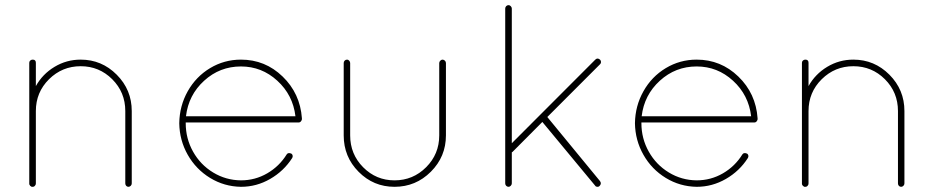

<svg xmlns="http://www.w3.org/2000/svg" viewBox="-20 -720 3631 740"><path d="M462.9 -13.2V-292Q462.9 -364.3 412.6 -414.6Q362.3 -464.8 291 -464.8Q219.7 -464.8 168.9 -414.6Q118.2 -364.3 118.2 -292V-13.2Q118.2 -7.8 115.2 -4.9Q111.8 0 106 0H104H102.1Q101.6 -0.5 100.6 -1Q99.6 -1.5 99.1 -2Q98.1 -2 96.2 -3.9Q95.2 -4.9 95.2 -5.9Q92.8 -8.3 92.8 -11.2V-13.2V-292V-299.8V-478Q92.8 -483.4 96.7 -486.8Q100.6 -490.2 106 -490.2Q118.2 -490.2 118.2 -478V-388.2Q144 -434.6 190.2 -462.4Q236.3 -490.2 291 -490.2Q372.1 -490.2 429.9 -432.1Q487.8 -374 487.8 -292V-13.2Q487.8 -7.8 483.9 -3.9Q480 0 475.1 0Q469.7 0 466.3 -3.9Q462.9 -7.8 462.9 -13.2Z M908.7 0Q844.2 -1 789.8 -34.2Q735.4 -67.4 703.6 -123.3Q671.9 -179.2 670.9 -245.1Q671.9 -312 703.6 -368.4Q735.4 -424.8 789.8 -457.5Q844.2 -490.2 908.7 -490.2Q1002 -490.2 1069.3 -425Q1136.7 -359.9 1143.6 -264.2V-263.2V-261.2V-259.8Q1142.6 -255.4 1139.4 -251.7Q1136.2 -248 1131.8 -248H695.8V-245.1Q695.8 -186 724.1 -135.5Q752.4 -85 801.5 -55.2Q850.6 -25.4 908.7 -24.9Q963.4 -24.9 1010 -52Q1056.6 -79.1 1085 -125Q1090.3 -133.3 1103 -127.9Q1106.9 -125.5 1107.9 -120.4Q1108.9 -115.2 1106 -110.8Q1073.7 -60.5 1021.2 -30.3Q968.8 0 908.7 0ZM908.7 -463.9Q827.1 -463.9 766.8 -408.9Q706.5 -354 696.8 -272H1118.7Q1108.9 -354 1048.8 -408.9Q988.8 -463.9 908.7 -463.9Z M1304.7 -198.2V-477.1Q1304.7 -482.4 1308.3 -486.3Q1312 -490.2 1317.9 -490.2Q1322.3 -490.2 1325.9 -486.1Q1329.6 -481.9 1329.6 -477.1V-198.2Q1329.6 -126 1379.6 -75.4Q1429.7 -24.9 1500.5 -24.9Q1571.8 -24.9 1622.3 -75.4Q1672.9 -126 1672.9 -198.2V-477.1Q1672.9 -481.9 1677 -486.1Q1681.2 -490.2 1685.5 -490.2Q1690.4 -490.2 1694.6 -486.3Q1698.7 -482.4 1698.7 -477.1V-198.2Q1698.7 -116.2 1640.6 -58.1Q1582.5 0 1500.5 0Q1419.4 0 1362.1 -57.9Q1304.7 -115.7 1304.7 -198.2Z M1927.2 -13.2V-687Q1927.2 -692.4 1930.9 -696.3Q1934.6 -700.2 1940.4 -700.2Q1944.8 -700.2 1948.7 -696Q1952.6 -691.9 1952.6 -687V-168L2274.4 -490.2Q2282.7 -498.5 2292.5 -490.2Q2296.4 -486.3 2296.4 -481Q2296.4 -475.6 2292.5 -472.2L2089.4 -269L2292.5 -22Q2299.8 -12.2 2290.5 -2.9Q2287.6 0 2283.7 0Q2275.9 0 2273.4 -4.9L2070.3 -250L1955.6 -134.8Q1953.6 -132.8 1952.6 -132.8V-13.2Q1952.6 -8.3 1948.7 -4.2Q1944.8 0 1940.4 0Q1934.6 0 1930.9 -3.9Q1927.2 -7.8 1927.2 -13.2Z M2665 0Q2600.6 -1 2546.1 -34.2Q2491.7 -67.4 2460 -123.3Q2428.2 -179.2 2427.2 -245.1Q2428.2 -312 2460 -368.4Q2491.7 -424.8 2546.1 -457.5Q2600.6 -490.2 2665 -490.2Q2758.3 -490.2 2825.7 -425Q2893.1 -359.9 2899.9 -264.2V-263.2V-261.2V-259.8Q2898.9 -255.4 2895.8 -251.7Q2892.6 -248 2888.2 -248H2452.1V-245.1Q2452.1 -186 2480.5 -135.5Q2508.8 -85 2557.9 -55.2Q2606.9 -25.4 2665 -24.9Q2719.7 -24.9 2766.4 -52Q2813 -79.1 2841.3 -125Q2846.7 -133.3 2859.4 -127.9Q2863.3 -125.5 2864.3 -120.4Q2865.2 -115.2 2862.3 -110.8Q2830.1 -60.5 2777.6 -30.3Q2725.1 0 2665 0ZM2665 -463.9Q2583.5 -463.9 2523.2 -408.9Q2462.9 -354 2453.1 -272H2875Q2865.2 -354 2805.2 -408.9Q2745.1 -463.9 2665 -463.9Z M3440.9 -13.2V-292Q3440.9 -364.3 3390.6 -414.6Q3340.3 -464.8 3269 -464.8Q3197.8 -464.8 3147 -414.6Q3096.2 -364.3 3096.2 -292V-13.2Q3096.2 -7.8 3093.3 -4.9Q3089.8 0 3084 0H3082H3080.1Q3079.6 -0.5 3078.6 -1Q3077.6 -1.5 3077.1 -2Q3076.2 -2 3074.2 -3.9Q3073.2 -4.9 3073.2 -5.9Q3070.8 -8.3 3070.8 -11.2V-13.2V-292V-299.8V-478Q3070.8 -483.4 3074.7 -486.8Q3078.6 -490.2 3084 -490.2Q3096.2 -490.2 3096.2 -478V-388.2Q3122.1 -434.6 3168.2 -462.4Q3214.4 -490.2 3269 -490.2Q3350.1 -490.2 3408 -432.1Q3465.8 -374 3465.8 -292V-13.2Q3465.8 -7.8 3461.9 -3.9Q3458 0 3453.1 0Q3447.8 0 3444.3 -3.9Q3440.9 -7.8 3440.9 -13.2Z"/></svg>

Font: Quicksand
Style: Light
Weight: 300
Designer: Andrew Paglinawan
Foundry: Andrew Paglinawan
Version: 1.002